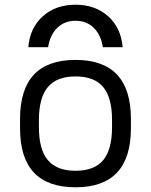

<svg xmlns="http://www.w3.org/2000/svg" viewBox="-20 -784 640 814"><path d="M300 10Q65 10 65 -240V-280Q65 -530 300 -530Q535 -530 535 -280V-240Q535 10 300 10ZM300 -60Q380 -60 417.5 -105Q455 -150 455 -245V-275Q455 -370 417.5 -415Q380 -460 300 -460Q221 -460 183 -415Q145 -370 145 -275V-245Q145 -150 183 -105Q221 -60 300 -60ZM300 -764Q216 -764 161.5 -715Q107 -666 100 -584H184Q192 -636 223 -666Q254 -696 300 -696Q347 -696 377.5 -666Q408 -636 416 -584H500Q493 -666 438.5 -715Q384 -764 300 -764Z"/></svg>

Font: M PLUS Code Latin 60
Style: Regular
Weight: 400
Width: 7
Monospace: yes
Designer: Coji Morishita
Foundry: UNDERFOREST DESIGN
Version: Version 1.005; ttfautohint (v1.8.3)